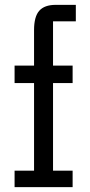

<svg xmlns="http://www.w3.org/2000/svg" viewBox="-20 -770 372 790"><path d="M40 0V-67.9H120.1V-428.2H40V-500H120.1V-646Q120.1 -701.7 141.6 -725.8Q163.1 -750 209 -750H292V-682.1H198.2V-500H278.8V-428.2H198.2V-67.9H278.8V0Z"/></svg>

Font: Kelly Slab
Style: Regular
Weight: 400
Designer: Denis Masharov
Foundry: Denis Masharov
Version: Version 1.001